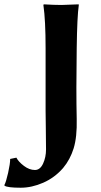

<svg xmlns="http://www.w3.org/2000/svg" viewBox="-71 -668 466 889"><path d="M140.1 -154.8V-444.8Q140.1 -573.7 129.9 -645L131.8 -647.9Q179.7 -645 213.9 -645Q213.9 -645 293 -647.9L293.9 -645Q286.1 -590.8 284.2 -444.8Q281.2 -245.6 284.2 -117.2Q286.1 -33.2 270 18.8Q253.9 70.8 221.2 109.9Q182.1 154.8 129.2 178Q76.2 201.2 24.9 201.2Q-36.1 201.2 -49.8 191.9L-50.8 189Q-43 174.8 -33.4 132.3Q-23.9 89.8 -23.9 67.9L4.9 62Q14.6 81.1 39.8 100.1Q64.9 119.1 90.8 119.1Q114.7 119.1 128.4 89.6Q142.1 60.1 142.1 23.9Q142.1 -15.1 141.1 -76.4Q140.1 -137.7 140.1 -154.8Z"/></svg>

Font: Linux Biolinum O
Style: Bold
Weight: 700
Designer: Philipp H. Poll
Foundry: Philipp H. Poll
Version: Version 1.3.2